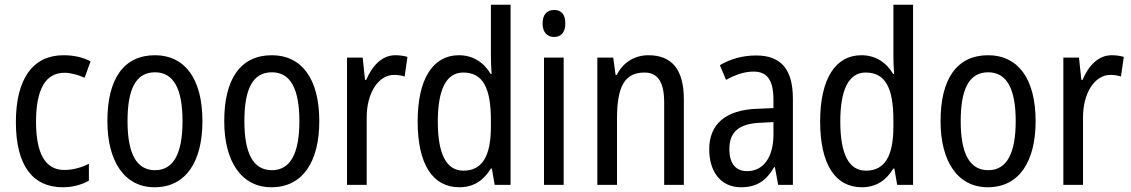

<svg xmlns="http://www.w3.org/2000/svg" viewBox="-20 -780 4772 810"><path d="M245 10C284 10 325 0 355 -18V-89C323 -73 288 -63 251 -63C172 -63 132 -131 132 -266C132 -403 172 -473 252 -473C279 -473 310 -464 337 -452L362 -521C333 -537 294 -547 248 -547C119 -547 47 -448 47 -265C47 -80 119 10 245 10Z M834 -269C834 -450 758 -547 634 -547C501 -547 433 -446 433 -269C433 -98 506 10 632 10C765 10 834 -99 834 -269ZM518 -269C518 -404 553 -475 634 -475C713 -475 750 -404 750 -269C750 -134 713 -62 634 -62C554 -62 518 -135 518 -269Z M1327 -269C1327 -450 1251 -547 1127 -547C994 -547 926 -446 926 -269C926 -98 999 10 1125 10C1258 10 1327 -99 1327 -269ZM1011 -269C1011 -404 1046 -475 1127 -475C1206 -475 1243 -404 1243 -269C1243 -134 1206 -62 1127 -62C1047 -62 1011 -135 1011 -269Z M1648 -547C1592 -547 1551 -504 1525 -443H1520L1510 -537H1444V0H1527V-282C1526 -388 1577 -464 1642 -464C1658 -464 1674 -462 1687 -457L1699 -540C1682 -545 1664 -547 1648 -547Z M1918 10C1979 10 2021 -20 2051 -69H2055L2067 0H2134V-760H2051V-543C2051 -523 2052 -494 2054 -468H2050C2021 -517 1975 -547 1916 -547C1807 -547 1742 -448 1742 -268C1742 -86 1806 10 1918 10ZM1935 -60C1862 -60 1827 -132 1827 -267C1827 -399 1861 -474 1934 -474C2018 -474 2051 -408 2051 -272V-246C2051 -122 2015 -60 1935 -60Z M2318 -738C2288 -738 2269 -719 2269 -681C2269 -644 2288 -624 2318 -624C2347 -624 2365 -644 2365 -681C2365 -719 2348 -738 2318 -738ZM2358 -537H2275V0H2358Z M2715 -547C2659 -547 2609 -518 2582 -464H2577L2567 -537H2500V0H2583V-279C2583 -413 2614 -474 2699 -474C2757 -474 2782 -431 2782 -347V0H2865V-360C2865 -488 2814 -547 2715 -547Z M3170 -546C3113 -546 3060 -531 3017 -505L3043 -443C3083 -465 3121 -478 3159 -478C3216 -478 3243 -443 3243 -359V-324L3173 -321C3041 -316 2972 -256 2972 -150C2972 -58 3019 10 3106 10C3173 10 3213 -18 3246 -75H3249L3263 0H3325V-363C3325 -483 3279 -546 3170 -546ZM3186 -262 3243 -265V-213C3243 -113 3198 -58 3132 -58C3086 -58 3057 -87 3057 -151C3057 -220 3094 -258 3186 -262Z M3616 10C3677 10 3719 -20 3749 -69H3753L3765 0H3832V-760H3749V-543C3749 -523 3750 -494 3752 -468H3748C3719 -517 3673 -547 3614 -547C3505 -547 3440 -448 3440 -268C3440 -86 3504 10 3616 10ZM3633 -60C3560 -60 3525 -132 3525 -267C3525 -399 3559 -474 3632 -474C3716 -474 3749 -408 3749 -272V-246C3749 -122 3713 -60 3633 -60Z M4349 -269C4349 -450 4273 -547 4149 -547C4016 -547 3948 -446 3948 -269C3948 -98 4021 10 4147 10C4280 10 4349 -99 4349 -269ZM4033 -269C4033 -404 4068 -475 4149 -475C4228 -475 4265 -404 4265 -269C4265 -134 4228 -62 4149 -62C4069 -62 4033 -135 4033 -269Z M4670 -547C4614 -547 4573 -504 4547 -443H4542L4532 -537H4466V0H4549V-282C4548 -388 4599 -464 4664 -464C4680 -464 4696 -462 4709 -457L4721 -540C4704 -545 4686 -547 4670 -547Z"/></svg>

Font: Noto Sans Sinhala Condensed
Style: Regular
Weight: 400
Width: 3
Designer: Jelle Bosma - Monotype Design Team
Foundry: Monotype Imaging Inc.
Version: Version 2.006